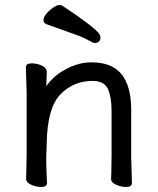

<svg xmlns="http://www.w3.org/2000/svg" viewBox="-20 -733 628 764"><path d="M475 -421Q502 -375 502 -296V-108L505 -5Q505 11 482 11Q463 11 444 3Q422 -6 422 -21V-22Q423 -38 423 -49L424 -118V-290Q424 -347 409 -380Q394 -411 348 -411Q272 -411 220 -357Q168 -303 166 -163Q165 -131 164 -108V-92Q164 -63 167 -5Q167 11 144 11Q125 11 106 3Q84 -6 84 -22L86 -118V-361L83 -465Q83 -481 106 -481Q125 -481 144 -473Q166 -464 166 -447V-433Q165 -413 164 -390Q194 -432 239 -456Q291 -485 344 -485Q438 -485 475 -421ZM225 -712 227 -711Q348 -631 373 -601Q380 -591 380 -583Q380 -575 374.5 -568.5Q369 -562 357 -562Q350 -562 329.5 -574Q309 -586 262 -602L164 -637Q153 -642 153 -653.5Q153 -665 165 -679Q177 -693 192 -703Q207 -713 215 -713Q223 -713 225 -712Z"/></svg>

Font: Moon Stars Kai
Style: Bold
Weight: 700
Designer: GuiWonder
Version: Version 1.101